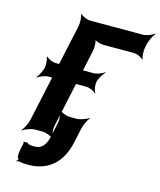

<svg xmlns="http://www.w3.org/2000/svg" viewBox="-136 -833 951 1142"><g transform="rotate(15 339.5 -262.0)"><path d="M639 -642 643 -661C648 -685 667 -722 679 -735L678 -737C663 -725 628 -711 607 -711H282C261 -711 231 -725 222 -737L220 -735C226 -722 229 -685 224 -661L92 -50C87 -26 68 11 56 24L57 26C73 14 111 0 134 0H180C203 0 236 14 246 26L249 24C240 11 234 -26 239 -50L345 -542C350 -566 348 -606 338 -618L335 -616C342 -603 374 -592 395 -592H583C604 -592 633 -578 641 -566L643 -568C637 -581 634 -618 639 -642ZM413 -370C417 -390 438 -424 451 -435L449 -438C437 -427 402 -414 383 -414H149C129 -414 101 -427 93 -438L89 -435C95 -424 98 -390 94 -370C89 -349 71 -315 61 -304L63 -301C75 -312 109 -325 129 -325H363C382 -325 411 -312 419 -301L423 -304C414 -315 408 -349 413 -370ZM89 87 85 89C87 91 89 96 88 99C88 99 62 193 85 193C83 198 78 206 74 209L76 212C79 209 87 207 92 208C109 212 126 213 149 213C271 213 350 140 377 17L397 -76C402 -100 420 -137 432 -150V-152C416 -140 377 -126 354 -126H313C290 -126 258 -140 248 -152L245 -150C254 -137 260 -100 255 -76L235 17C225 63 202 98 159 98C142 98 115 99 112 87Z"/></g></svg>

Font: Asimov
Style: EdgeExtremeIt
Weight: 500
Designer: Google
Version: Version 2.000980: 2014